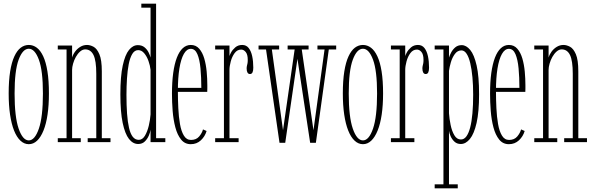

<svg xmlns="http://www.w3.org/2000/svg" viewBox="-20 -770 3216 1040"><path d="M136 11Q111 11 90.8 -8Q70.5 -27 56.2 -62.8Q42 -98.5 34.5 -149.2Q27 -200 27 -263.5Q27 -333 35 -383Q43 -433 57.8 -464.8Q72.5 -496.5 92.2 -511.5Q112 -526.5 136 -526.5Q159.5 -526.5 179.5 -511.5Q199.5 -496.5 214.2 -464.8Q229 -433 237 -383Q245 -333 245 -263.5Q245 -200 237.5 -149.2Q230 -98.5 215.5 -62.8Q201 -27 181 -8Q161 11 136 11ZM136 -9.5Q168.5 -9.5 190.5 -73.2Q212.5 -137 212.5 -263.5Q212.5 -387.5 190.5 -446.8Q168.5 -506 136 -506Q103 -506 81 -446.8Q59 -387.5 59 -263.5Q59 -137 81 -73.2Q103 -9.5 136 -9.5Z M293 0V-21.5H340.5V-502H293V-523.5H370.5V-458Q375 -474.5 386.5 -490.2Q398 -506 414.8 -516.2Q431.5 -526.5 451.5 -526.5Q468 -526.5 486.5 -516.8Q505 -507 518.2 -476.5Q531.5 -446 531.5 -383.5V-21.5H578.5V0H455V-21.5H501.5V-370Q501.5 -441.5 486.5 -472Q471.5 -502.5 441.5 -502.5Q427 -502.5 413.8 -490.8Q400.5 -479 390.8 -461.5Q381 -444 375.8 -425Q370.5 -406 370.5 -391.5V-21.5H417.5V0Z M728.5 10Q700 10 678.5 -17.5Q657 -45 644.5 -104.2Q632 -163.5 632 -259Q632 -356.5 644.8 -415Q657.5 -473.5 678.8 -499.5Q700 -525.5 726.5 -525.5Q748.5 -525.5 762.5 -514Q776.5 -502.5 784.5 -486.8Q792.5 -471 795.5 -458V-728.5H745.5V-750H825.5V-21.5H875.5V0H795.5V-67.5Q794 -54 786.2 -35.8Q778.5 -17.5 764.5 -3.8Q750.5 10 728.5 10ZM731.5 -12.5Q751.5 -12.5 764.8 -34.5Q778 -56.5 785.8 -88.5Q793.5 -120.5 795.5 -150.5V-392Q793 -415 784.2 -439.8Q775.5 -464.5 761.2 -481.5Q747 -498.5 728.5 -498.5Q709 -498.5 696.5 -477.8Q684 -457 677.2 -422.2Q670.5 -387.5 667.8 -344.5Q665 -301.5 665 -256.5Q665 -199.5 668.2 -154.5Q671.5 -109.5 678.8 -77.8Q686 -46 699 -29.2Q712 -12.5 731.5 -12.5Z M1013.5 11Q981 11 960.8 -14.2Q940.5 -39.5 929.8 -80.2Q919 -121 915.2 -169Q911.5 -217 911.5 -262.5Q911.5 -325.5 918.2 -374.8Q925 -424 938 -457.8Q951 -491.5 970 -509Q989 -526.5 1013.5 -526.5Q1041.5 -526.5 1059.2 -506Q1077 -485.5 1086.5 -452.8Q1096 -420 1099.5 -381.8Q1103 -343.5 1103 -308Q1103 -299 1103 -290Q1103 -281 1102.5 -272.5H937V-294H1070.5Q1070.5 -351 1066 -399.2Q1061.5 -447.5 1049.2 -476.5Q1037 -505.5 1013.5 -505.5Q991.5 -505.5 975.8 -477.8Q960 -450 951.8 -399.2Q943.5 -348.5 943.5 -278Q943.5 -231.5 945.8 -184.5Q948 -137.5 954.8 -98.5Q961.5 -59.5 975.8 -35.8Q990 -12 1014.5 -12Q1043 -12 1058.8 -30.8Q1074.5 -49.5 1079.5 -69L1099 -60.5Q1090.5 -31 1068 -10Q1045.5 11 1013.5 11Z M1145.5 0V-21.5H1193V-502H1145.5V-523.5H1223V-466Q1223.5 -470.5 1231.2 -485.2Q1239 -500 1254.2 -513.2Q1269.5 -526.5 1292 -526.5Q1314 -526.5 1327 -510Q1340 -493.5 1346 -465.8Q1352 -438 1352 -403.5Q1352 -387 1347.8 -378Q1343.5 -369 1334 -369Q1325 -369 1320.5 -377Q1316 -385 1316 -399Q1316 -407 1317.5 -413Q1319 -419 1320.5 -426.2Q1322 -433.5 1322 -445Q1322 -475 1311 -488.2Q1300 -501.5 1286.5 -501.5Q1265 -501.5 1251 -482.5Q1237 -463.5 1230 -437.5Q1223 -411.5 1223 -391.5V-21.5H1272.5V0Z M1660 3.5 1583.5 -502H1538V-523.5H1651.5V-502H1614.5L1678 -64.5L1738 -502H1699.5V-523.5H1801V-502H1761L1691 3.5ZM1494 3.5 1421 -502H1380.5V-523.5H1492V-502H1452.5L1513 -64.5L1576 -502H1539.5V-523.5H1642V-502H1598.5L1525 3.5Z M1946 11Q1921 11 1900.8 -8Q1880.5 -27 1866.2 -62.8Q1852 -98.5 1844.5 -149.2Q1837 -200 1837 -263.5Q1837 -333 1845 -383Q1853 -433 1867.8 -464.8Q1882.5 -496.5 1902.2 -511.5Q1922 -526.5 1946 -526.5Q1969.5 -526.5 1989.5 -511.5Q2009.5 -496.5 2024.2 -464.8Q2039 -433 2047 -383Q2055 -333 2055 -263.5Q2055 -200 2047.5 -149.2Q2040 -98.5 2025.5 -62.8Q2011 -27 1991 -8Q1971 11 1946 11ZM1946 -9.5Q1978.5 -9.5 2000.5 -73.2Q2022.5 -137 2022.5 -263.5Q2022.5 -387.5 2000.5 -446.8Q1978.5 -506 1946 -506Q1913 -506 1891 -446.8Q1869 -387.5 1869 -263.5Q1869 -137 1891 -73.2Q1913 -9.5 1946 -9.5Z M2097.5 0V-21.5H2145V-502H2097.5V-523.5H2175V-466Q2175.5 -470.5 2183.2 -485.2Q2191 -500 2206.2 -513.2Q2221.5 -526.5 2244 -526.5Q2266 -526.5 2279 -510Q2292 -493.5 2298 -465.8Q2304 -438 2304 -403.5Q2304 -387 2299.8 -378Q2295.5 -369 2286 -369Q2277 -369 2272.5 -377Q2268 -385 2268 -399Q2268 -407 2269.5 -413Q2271 -419 2272.5 -426.2Q2274 -433.5 2274 -445Q2274 -475 2263 -488.2Q2252 -501.5 2238.5 -501.5Q2217 -501.5 2203 -482.5Q2189 -463.5 2182 -437.5Q2175 -411.5 2175 -391.5V-21.5H2224.5V0Z M2334.5 250V228.5H2382V-502H2334.5V-523.5H2412V-458Q2415.5 -470 2423.8 -485.8Q2432 -501.5 2446 -513.5Q2460 -525.5 2481 -525.5Q2505.5 -525.5 2527 -499.5Q2548.5 -473.5 2561.8 -415Q2575 -356.5 2575 -259Q2575 -163.5 2561.5 -104.2Q2548 -45 2525.5 -17.5Q2503 10 2476 10Q2455 10 2441.5 -2.8Q2428 -15.5 2420.8 -32.2Q2413.5 -49 2412 -61.5V228.5H2459.5V250ZM2476.5 -14.5Q2494 -14.5 2506.2 -31.2Q2518.5 -48 2526.8 -79.5Q2535 -111 2539 -156Q2543 -201 2543 -257Q2543 -308 2539 -351.5Q2535 -395 2527.2 -427.8Q2519.5 -460.5 2507.5 -478.8Q2495.5 -497 2479.5 -497Q2458 -497 2443.8 -477.5Q2429.5 -458 2422 -432Q2414.5 -406 2412 -386V-156.5Q2414 -126.5 2420.8 -93.5Q2427.5 -60.5 2441 -37.5Q2454.5 -14.5 2476.5 -14.5Z M2736.5 11Q2704 11 2683.8 -14.2Q2663.5 -39.5 2652.8 -80.2Q2642 -121 2638.2 -169Q2634.5 -217 2634.5 -262.5Q2634.5 -325.5 2641.2 -374.8Q2648 -424 2661 -457.8Q2674 -491.5 2693 -509Q2712 -526.5 2736.5 -526.5Q2764.5 -526.5 2782.2 -506Q2800 -485.5 2809.5 -452.8Q2819 -420 2822.5 -381.8Q2826 -343.5 2826 -308Q2826 -299 2826 -290Q2826 -281 2825.5 -272.5H2660V-294H2793.5Q2793.5 -351 2789 -399.2Q2784.5 -447.5 2772.2 -476.5Q2760 -505.5 2736.5 -505.5Q2714.5 -505.5 2698.8 -477.8Q2683 -450 2674.8 -399.2Q2666.5 -348.5 2666.5 -278Q2666.5 -231.5 2668.8 -184.5Q2671 -137.5 2677.8 -98.5Q2684.5 -59.5 2698.8 -35.8Q2713 -12 2737.5 -12Q2766 -12 2781.8 -30.8Q2797.5 -49.5 2802.5 -69L2822 -60.5Q2813.5 -31 2791 -10Q2768.5 11 2736.5 11Z M2874 0V-21.5H2921.5V-502H2874V-523.5H2951.5V-458Q2956 -474.5 2967.5 -490.2Q2979 -506 2995.8 -516.2Q3012.5 -526.5 3032.5 -526.5Q3049 -526.5 3067.5 -516.8Q3086 -507 3099.2 -476.5Q3112.5 -446 3112.5 -383.5V-21.5H3159.5V0H3036V-21.5H3082.5V-370Q3082.5 -441.5 3067.5 -472Q3052.5 -502.5 3022.5 -502.5Q3008 -502.5 2994.8 -490.8Q2981.5 -479 2971.8 -461.5Q2962 -444 2956.8 -425Q2951.5 -406 2951.5 -391.5V-21.5H2998.5V0Z"/></svg>

Font: Imbue 48pt Thin
Style: Regular
Weight: 250
Designer: Tyler Finck
Foundry: Etcetera Type Company
Version: Version 1.102